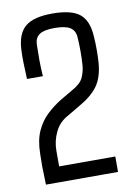

<svg xmlns="http://www.w3.org/2000/svg" viewBox="-81 -756 553 807"><g transform="rotate(-10 195.0 -352.0)"><path d="M356.4 0H48.8Q48.3 -27.3 47.6 -43Q46.9 -58.6 46.6 -77.6Q46.4 -96.7 47.4 -132.8Q48.3 -189.9 65.9 -228.5Q83.5 -267.1 111.6 -293.5Q139.6 -319.8 171.9 -339.8L222.7 -369.6Q262.7 -391.1 273.7 -415.3Q284.7 -439.5 287.1 -464.8Q291.5 -526.9 287.1 -588.4Q285.2 -615.7 264.9 -628.9Q244.6 -642.1 197.8 -642.1Q153.3 -642.1 134 -628.9Q114.7 -615.7 113.3 -588.4Q112.3 -554.2 112.5 -520Q112.8 -485.8 115.2 -451.2H47.4Q45.9 -484.4 44.9 -517.8Q43.9 -551.3 45.4 -576.7Q48.8 -645 84.5 -674.3Q120.1 -703.6 199.2 -703.6Q282.2 -703.6 317.1 -674.3Q352.1 -645 355.5 -576.7Q357.4 -552.7 357.4 -520.3Q357.4 -487.8 355.5 -465.3Q350.6 -403.8 324 -367.4Q297.4 -331.1 243.2 -300.8L190.4 -269.5Q153.3 -250 135 -212.2Q116.7 -174.3 116.7 -132.8V-65.9H356.4Z"/></g></svg>

Font: Agdasima
Style: Regular
Weight: 400
Width: 3
Designer: The DocRepair Project, Patric King
Foundry: Google
Version: Version 2.002